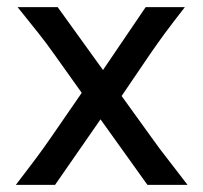

<svg xmlns="http://www.w3.org/2000/svg" viewBox="-20 -518 570 538"><path d="M261.7 -183.6 134.3 0H24.4Q44.4 -26.4 58.1 -44.2Q71.8 -62 82.3 -76.2Q92.8 -90.3 101.8 -103Q110.8 -115.7 122.1 -131.8L209 -257.8L131.8 -366.2Q119.6 -383.3 109.4 -397Q99.1 -410.6 87.9 -424.8Q76.7 -439 62.7 -456.3Q48.8 -473.6 29.3 -498H141.6L268.6 -321.8L388.2 -498H498Q479 -473.6 465.8 -456.3Q452.6 -439 441.9 -424.6Q431.2 -410.2 421.6 -396.5Q412.1 -382.8 400.4 -366.2L320.8 -249L405.3 -131.8Q418.5 -113.3 428.2 -100.3Q438 -87.4 448.7 -73.7Q459.5 -60.1 472.4 -43Q485.4 -25.9 505.4 0H393.1Z"/></svg>

Font: Andika Afr
Style: Regular
Weight: 400
Designer: Victor Gaultney, Annie Olsen, Julie Remington, Don Collingsworth, Eric Hays, Becca Hirsbrunner
Foundry: SIL International
Version: Version 5.000